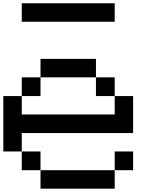

<svg xmlns="http://www.w3.org/2000/svg" viewBox="-20 -1130 929 1150"><path d="M222.7 0Q222.7 -27.3 222.7 -110.4Q333 -110.4 667 -110.4Q667 -83 667 0Q555.7 0 222.7 0ZM110.4 -110.4Q110.4 -138.7 110.4 -222.7Q138.7 -222.7 222.7 -222.7Q222.7 -194.3 222.7 -110.4Q194.3 -110.4 110.4 -110.4ZM667 -110.4Q667 -138.7 667 -222.7Q694.3 -222.7 777.3 -222.7Q777.3 -194.3 777.3 -110.4Q750 -110.4 667 -110.4ZM0 -222.7Q0 -305.7 0 -554.7Q27.3 -554.7 110.4 -554.7Q110.4 -527.3 110.4 -444.3Q250 -444.3 667 -444.3Q667 -471.7 667 -554.7Q694.3 -554.7 777.3 -554.7Q777.3 -500 777.3 -333Q610.4 -333 110.4 -333Q110.4 -305.7 110.4 -222.7Q83 -222.7 0 -222.7ZM110.4 -554.7Q110.4 -583 110.4 -667Q138.7 -667 222.7 -667Q222.7 -638.7 222.7 -554.7Q194.3 -554.7 110.4 -554.7ZM554.7 -554.7Q554.7 -583 554.7 -667Q583 -667 667 -667Q667 -638.7 667 -554.7Q638.7 -554.7 554.7 -554.7ZM222.7 -667Q222.7 -694.3 222.7 -777.3Q305.7 -777.3 554.7 -777.3Q554.7 -750 554.7 -667Q471.7 -667 222.7 -667ZM110.4 -1000Q110.4 -1027.3 110.4 -1110.4Q250 -1110.4 667 -1110.4Q667 -1083 667 -1000Q583 -1000 333 -1000Q277.3 -1000 110.4 -1000Z"/></svg>

Font: Ingsat TST_CRD
Style: Regular
Weight: 300
Designer: Tofik Waleny
Version: 1.0